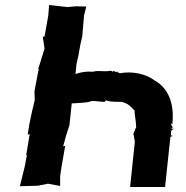

<svg xmlns="http://www.w3.org/2000/svg" viewBox="-20 -737 739 763"><path d="M396 -332C399 -339 410 -342 404 -333L405 -337C424 -331 445 -333 466 -332C490 -324 497 -317 515 -297C514 -280 521 -259 521 -230C524 -229 516 -229 517 -220L512 -212L510 -202L514 -194L512 -195L516 -173L517 -184L497 6H636L657 -192L666 -198L659 -199L660 -217L671 -226C664 -225 661 -223 662 -229C670 -231 667 -237 668 -228C665 -233 657 -242 662 -247C655 -245 657 -251 665 -244C674 -331 646 -388 595 -417C559 -444 505 -455 457 -446C445 -452 444 -448 447 -456C441 -447 440 -450 434 -455C430 -452 432 -453 429 -457C435 -451 427 -459 427 -450C423 -461 416 -451 421 -456C386 -450 375 -459 350 -452C320 -454 302 -450 280 -443L284 -483L292 -518L299 -558L307 -593L314 -676L323 -711L281 -712L248 -709L175 -717L172 -676L157 -592L150 -591L157 -544L132 -463L137 -457L133 -459L117 -375L118 -339L107 -293L97 -245L90 -202L98 -204L84 -120L87 -122L79 -78L59 3L130 1L171 -7L219 2V-37L225 -77L239 -157L231 -156L242 -196L256 -240L261 -287L265 -326C287 -328 305 -327 334 -332C345 -340 376 -332 396 -332Z"/></svg>

Font: Asimov Print
Style: DIt
Weight: 250
Width: 0
Designer: Google
Version: Version 2.000980: 2014